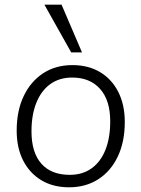

<svg xmlns="http://www.w3.org/2000/svg" viewBox="-20 -790 602 817"><path d="M274 7Q206 7 156 -23Q106 -53 78.5 -107Q51 -161 51 -234Q51 -319 81 -381.5Q111 -444 164 -478.5Q217 -513 288 -513Q356 -513 406 -483Q456 -453 483.5 -398.5Q511 -344 511 -271Q511 -187 481.5 -124.5Q452 -62 398.5 -27.5Q345 7 274 7ZM277 -46Q331 -46 369.5 -73.5Q408 -101 428.5 -152Q449 -203 449 -274Q449 -363 406 -411.5Q363 -460 287 -460Q233 -460 194.5 -432.5Q156 -405 135 -353.5Q114 -302 114 -231Q114 -141 156 -93.5Q198 -46 277 -46ZM283 -567 169 -770H242L329 -567Z"/></svg>

Font: Muli Light
Style: Italic
Weight: 300
Italic angle: -4.541°
Designer: Vernon Adams
Foundry: Vernon Adams
Version: Version 2.100; ttfautohint (v1.8.1.43-b0c9)